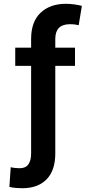

<svg xmlns="http://www.w3.org/2000/svg" viewBox="-20 -780 481 1013"><path d="M375.7 -528.4V-432.5H271.7V28.8Q272 118.6 226.2 165.8Q180.4 213.1 96.9 213.1Q79.5 213.1 63.4 211.6Q47.2 210.2 29.5 206L36.6 101.9Q44.7 104.8 60.2 106.2Q75.6 107.6 83.8 107.6Q115.8 107.6 130.1 86.5Q144.5 65.3 144.2 28.8V-432.5H60.4V-528.4H144.2V-576Q144.5 -665.8 194.4 -712.9Q244.3 -759.9 327.4 -759.9Q349.8 -759.9 372.7 -756.7Q395.6 -753.6 411.9 -748.9L395.2 -647Q386.4 -649.1 375.7 -650.7Q365.1 -652.3 349.1 -652.3Q272.4 -652.3 271.7 -576V-528.4Z"/></svg>

Font: Inter UI Semi Bold
Style: Regular
Weight: 600
Designer: Rasmus Andersson
Foundry: rsms
Version: 3.2;8d6f07862